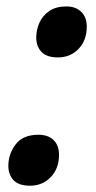

<svg xmlns="http://www.w3.org/2000/svg" viewBox="-20 -574 301 605"><path d="M162.6 -393.1Q127 -393.1 110.6 -410.6Q94.2 -428.2 94.2 -455.1Q94.2 -480 104.2 -502.4Q114.3 -524.9 135.3 -539.3Q156.2 -553.7 189 -553.7Q218.8 -553.7 236.1 -536.6Q253.4 -519.5 253.4 -490.2Q253.4 -447.3 227.8 -420.2Q202.1 -393.1 162.6 -393.1ZM74.7 11.2Q39.1 11.2 22.7 -6.3Q6.3 -23.9 6.3 -51.3Q6.3 -88.9 29.3 -119.1Q52.2 -149.4 101.1 -149.4Q131.3 -149.4 148.7 -132.8Q166 -116.2 166 -85.9Q166 -43 139.9 -15.9Q113.8 11.2 74.7 11.2Z"/></svg>

Font: Open Sans SemiCondensed
Style: Bold Italic
Weight: 700
Width: 4
Italic angle: -12°
Designer: Monotype Design Team
Foundry: Monotype Imaging Inc.
Version: Version 3.003